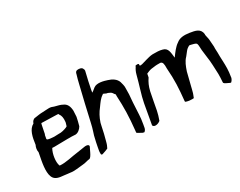

<svg xmlns="http://www.w3.org/2000/svg" viewBox="-87 -1123 1938 1553"><g transform="rotate(-30 882.0 -346.0)"><path d="M95 -345C85 -326 81 -301 86 -281C82 -257 78 -235 73 -213C60 -141 54 -64 94 -36C121 -16 157 -19 202 -12L229 -9C258 -3 309 -12 346 -15C371 -16 391 -26 415 -28C423 -29 436 -48 447 -71C456 -89 464 -108 466 -110C477 -129 454 -139 425 -133C408 -130 387 -127 360 -123C300 -116 237 -97 181 -102C179 -103 179 -105 178 -106C165 -141 174 -213 199 -256C205 -256 211 -255 219 -255C247 -255 316 -256 344 -257C356 -257 367 -256 378 -257C385 -256 392 -256 398 -256C402 -256 408 -256 416 -255C441 -256 464 -277 476 -298C484 -324 489 -349 495 -376C496 -395 497 -413 498 -431C496 -472 483 -502 450 -515C435 -524 411 -530 379 -538C367 -543 352 -549 333 -548C314 -548 291 -545 275 -545C251 -545 227 -540 204 -537C186 -537 171 -521 166 -503C117 -477 104 -413 95 -345ZM194 -345C195 -353 199 -366 200 -377C202 -380 202 -379 203 -381L219 -461C220 -466 221 -470 223 -474L365 -470C378 -470 383 -468 383 -460C395 -447 401 -420 397 -387L396 -379C394 -375 392 -364 387 -349C385 -347 379 -345 376 -343C357 -335 326 -326 301 -328C283 -329 270 -325 250 -327C231 -328 211 -330 197 -336C195 -338 194 -341 194 -345Z M521 -78C517 -54 513 -41 514 -23C512 -10 520 -4 534 -11C556 -18 572 -24 582 -29C585 -36 591 -48 594 -55C595 -59 602 -77 603 -85C617 -137 621 -152 633 -211L639 -237C654 -283 673 -316 699 -349C720 -378 739 -408 769 -426C770 -428 772 -429 772 -430C776 -430 791 -422 797 -419C812 -417 822 -411 832 -406C843 -400 846 -392 854 -381L859 -377C861 -372 861 -367 860 -360C866 -250 864 -164 851 -41L849 -23C855 -15 877 -7 887 0C891 4 899 5 908 7C917 1 925 -11 927 -24L932 -52L939 -99C944 -145 945 -211 948 -247C948 -252 948 -257 949 -260L954 -321L955 -383C957 -396 947 -431 944 -441C932 -474 900 -495 863 -506C833 -516 773 -534 740 -509C720 -493 708 -483 703 -481L707 -506C715 -551 727 -601 742 -664C743 -672 741 -677 738 -681C734 -699 708 -704 689 -701C679 -699 672 -694 668 -679L667 -674C660 -649 651 -622 645 -592C619 -489 595 -380 571 -276L562 -239C555 -216 549 -194 542 -174C532 -133 525 -101 521 -78Z M990 -9C993 -1 1003 6 1016 5C1032 5 1048 -3 1059 -12C1062 -24 1070 -41 1073 -54C1074 -61 1081 -82 1083 -94C1097 -167 1098 -177 1114 -256C1124 -299 1138 -329 1159 -360L1165 -392C1180 -398 1195 -406 1214 -409C1233 -410 1250 -415 1271 -415H1300C1321 -411 1324 -390 1323 -350C1332 -234 1327 -161 1316 -52C1315 -48 1316 -45 1316 -42C1326 -36 1355 -31 1362 -32C1371 -30 1383 -32 1392 -32C1395 -39 1400 -51 1402 -58C1404 -61 1409 -78 1411 -87C1414 -100 1418 -111 1420 -123C1430 -166 1436 -184 1451 -247C1465 -288 1479 -326 1507 -354C1515 -365 1523 -373 1533 -387C1545 -403 1556 -411 1573 -420C1576 -420 1579 -419 1581 -419C1582 -419 1584 -419 1586 -418C1601 -413 1625 -411 1634 -400C1639 -395 1641 -373 1642 -336C1645 -307 1648 -282 1651 -263C1658 -223 1660 -153 1662 -102C1662 -81 1661 -56 1659 -31V-21C1664 -11 1688 -2 1700 4C1703 7 1709 8 1716 10C1725 3 1735 -11 1738 -26V-29C1748 -88 1747 -125 1745 -177C1744 -203 1742 -239 1743 -255C1743 -275 1740 -290 1742 -311C1740 -331 1738 -355 1737 -378C1737 -388 1727 -423 1727 -432L1728 -436C1722 -491 1677 -499 1625 -507C1577 -514 1537 -512 1506 -486C1474 -465 1447 -427 1422 -393C1416 -441 1417 -487 1371 -498C1345 -506 1315 -506 1281 -506C1257 -505 1235 -498 1216 -493C1177 -483 1151 -470 1144 -481L1145 -487C1147 -499 1137 -498 1122 -497C1117 -497 1113 -495 1112 -487C1101 -471 1092 -453 1086 -430L1069 -368L1053 -314L1035 -251L1023 -198L990 -13C989 -12 989 -10 990 -9Z"/></g></svg>

Font: Vapor
Style: Obl
Weight: 400
Foundry: Cannot Into Space Fonts
Version: Version 0.179